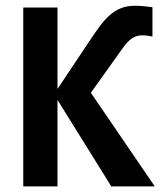

<svg xmlns="http://www.w3.org/2000/svg" viewBox="-20 -665 590 685"><path d="M304.2 -334 532.2 0H377L185.1 -308.6V0H63V-638.2H185.1V-347.7L300.8 -521Q320.8 -551.3 338.1 -574.2Q355.5 -597.2 373.8 -612.8Q392.1 -628.4 413.3 -636.5Q434.6 -644.5 461.9 -644.5Q475.1 -644.5 490.5 -643.1Q505.9 -641.6 523.9 -639.2V-534.7Q503.4 -539.1 488.8 -539.1Q477.5 -539.1 468.3 -536.4Q459 -533.7 450.4 -527.8Q441.9 -522 433.6 -512.9Q425.3 -503.9 416 -490.7Z"/></svg>

Font: Code New Roman
Style: Bold
Weight: 700
Monospace: yes
Designer: Sam Radian
Foundry: Code New Roman
Version: Version 1.508 October 19, 2014